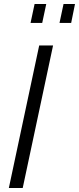

<svg xmlns="http://www.w3.org/2000/svg" viewBox="-20 -935 393 955"><path d="M132 -821 152 -915H210L190 -821ZM276 -821 296 -915H353L334 -821ZM175 -709H244L93 0H24Z"/></svg>

Font: Raleway-v4020
Style: Italic
Weight: 400
Italic angle: -12°
Designer: Matt McInerney, Pablo Impallari, Rodrigo Fuenzalida
Foundry: Matt McInerney, Pablo Impallari, Rodrigo Fuenzalida
Version: Version 4.020;PS 004.020;hotconv 1.0.88;makeotf.lib2.5.64775